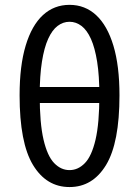

<svg xmlns="http://www.w3.org/2000/svg" viewBox="-20 -744 562 776"><path d="M261 12Q167.4 12 113.3 -77.4Q59.2 -166.8 59.2 -358.8Q59.2 -478.1 83.8 -559.8Q108.4 -641.5 153.5 -683Q198.6 -724.4 261 -724.4Q323.5 -724.4 368.6 -682.8Q413.7 -641.1 438.3 -559.6Q462.9 -478.1 462.9 -358.8Q462.9 -166.8 408.8 -77.4Q354.7 12 261 12ZM261 -56.5Q295.8 -56.5 323.2 -84.9Q350.6 -113.2 366.1 -179.4Q381.6 -245.6 381.6 -358.8Q381.6 -438.2 372.6 -494.6Q363.6 -551.1 347.5 -586.9Q331.4 -622.6 309.2 -639.3Q287 -656 261 -656Q235 -656 212.9 -639.3Q190.7 -622.6 174.6 -586.9Q158.4 -551.1 149.5 -494.6Q140.5 -438.2 140.5 -358.8Q140.5 -245.6 156 -179.4Q171.5 -113.2 198.9 -84.9Q226.2 -56.5 261 -56.5ZM104.4 -327.7V-392.5H417.7V-327.7Z"/></svg>

Font: Source Sans 3
Style: Regular
Weight: 200
Designer: Paul D. Hunt
Foundry: Adobe
Version: Version 3.046;hotconv 1.0.118;makeotfexe 2.5.65603